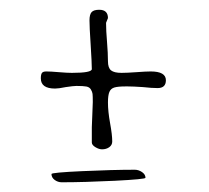

<svg xmlns="http://www.w3.org/2000/svg" viewBox="-20 -481 431 395"><path d="M189.9 -173.8Q198.7 -173.8 204.8 -178.2Q210.9 -182.6 210.9 -189.9Q210.9 -203.6 206.5 -227.5Q202.1 -252 202.1 -270Q202.1 -285.2 205.1 -292Q208 -298.8 215.3 -301Q222.7 -303.2 238.3 -303.2H243.2Q253.9 -303.2 274.4 -301.8Q292 -299.8 304.2 -299.8Q321.3 -299.8 321.3 -315.9Q321.3 -334 290 -334Q280.3 -334 260.3 -332.5Q240.7 -331.1 230 -331.1Q214.8 -331.1 208.5 -336.2Q202.1 -341.3 202.1 -355Q202.1 -371.1 200.2 -394.5Q198.2 -418 198.2 -434.1L202.1 -443.8Q202.1 -460.9 184.1 -460.9Q172.9 -460.9 168.5 -456.1Q164.1 -451.2 164.1 -439Q164.1 -425.8 166.5 -389.2Q168.9 -351.6 168.9 -338.9Q168.9 -331.1 127.9 -331.1Q118.2 -331.1 101.6 -332.5Q84 -334 75.2 -334Q68.4 -334 66.2 -330.8Q64 -327.6 64 -319.8Q64 -298.8 93.3 -298.8Q100.6 -298.8 115.2 -301.8Q131.3 -304.2 137.2 -304.2Q151.4 -304.2 157.7 -303Q164.1 -301.8 167 -296.9Q169.9 -292 170.4 -287.8Q170.9 -283.7 170.9 -271L169.9 -244.6L168.9 -219.2V-188Q168.9 -182.6 176.3 -178.2Q183.6 -173.8 189.9 -173.8ZM257.3 -131.8Q211.9 -131.8 148.9 -128.9Q85.9 -126 85.9 -123Q85.9 -115.7 92.5 -110.8Q99.1 -106 106.9 -106Q152.8 -106 216.1 -109.1Q279.3 -112.3 279.3 -115.2Q279.3 -122.1 272.2 -127Q265.1 -131.8 257.3 -131.8Z"/></svg>

Font: Amatica SC
Style: Regular
Weight: 400
Version: Version 2.000